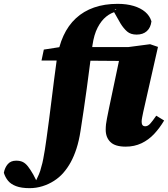

<svg xmlns="http://www.w3.org/2000/svg" viewBox="-174 -747 875 999"><path d="M-20 232Q-63 232 -90.5 221.5Q-118 211 -132.5 193Q-147 175 -154 152Q-149 125 -133.5 107Q-118 89 -90 89Q-69 89 -55 96Q-41 103 -28.5 119Q-16 135 -1 161L17 196L0 193H19L12 196Q21 177 28.5 160Q36 143 41 121Q47 102 51 80Q55 58 59.5 32Q64 6 68 -26Q82 -126 94.5 -229Q107 -332 121 -434Q131 -506 156 -560.5Q181 -615 221 -652Q261 -689 315.5 -708Q370 -727 438 -727Q485 -727 521.5 -716Q558 -705 581.5 -685Q605 -665 614 -636Q610 -603 590 -585Q570 -567 537 -567Q506 -567 487.5 -583Q469 -599 453 -625L416 -690L432 -698H423L432 -687Q404 -681 378.5 -660.5Q353 -640 334 -603.5Q315 -567 307 -511Q293 -400 277.5 -287Q262 -174 245 -66Q237 -14 224 26Q211 66 194 97Q177 128 155 153Q135 176 107 194Q79 212 46.5 222Q14 232 -20 232ZM480 16Q425 16 400.5 -8Q376 -32 376 -72Q376 -100 382.5 -130.5Q389 -161 393 -183L445 -430L181 -432H42L54 -489L183 -509V-502H493L607 -517L648 -503L571 -163Q568 -148 565.5 -135.5Q563 -123 563 -113Q563 -102 567.5 -96Q572 -90 582 -90Q595 -90 607 -103Q619 -116 639 -145L680 -120Q657 -81 628 -50Q599 -19 562 -1.5Q525 16 480 16Z"/></svg>

Font: Source Serif 4 Black
Style: Italic
Weight: 900
Italic angle: -12°
Designer: Frank Grießhammer
Foundry: Adobe Systems Incorporated
Version: Version 4.004;hotconv 1.0.116;makeotfexe 2.5.65601